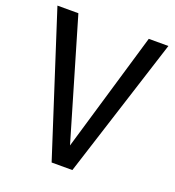

<svg xmlns="http://www.w3.org/2000/svg" viewBox="-135 -850 870 956"><g transform="rotate(20 300.0 -372.0)"><path d="M594 -744H490L303 -111L117 -744H6L246 0H356Z"/></g></svg>

Font: Glow Sans SC Normal Medium
Style: Regular
Weight: 600
Designer: Ryoko NISHIZUKA (kana, bopomofo & ideographs); Paul D. Hunt (Latin, Greek & Cyrillic); Sandoll Communications, Soo-young
Version: Version 0.93